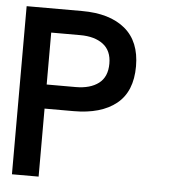

<svg xmlns="http://www.w3.org/2000/svg" viewBox="-48 -681 643 725"><g transform="rotate(5 273.0 -318.5)"><path d="M455.1 -446.8Q455.1 -351.1 397 -304.4Q338.9 -257.8 234.9 -257.8H125V0H23.9V-637.2H233.9Q338.9 -637.2 397 -589.1Q455.1 -541 455.1 -446.8ZM354 -448.2Q354 -497.1 322 -521.5Q290 -545.9 234.9 -545.9H125V-349.1H234.9Q290 -349.1 322 -373.5Q354 -397.9 354 -448.2Z"/></g></svg>

Font: Anonymous Pro
Style: Bold
Weight: 700
Monospace: yes
Designer: Mark Simonson
Version: Version 1.003